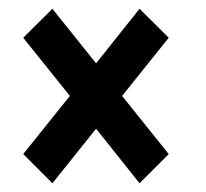

<svg xmlns="http://www.w3.org/2000/svg" viewBox="-20 -420 473 440"><path d="M33.2 -333.5 100.1 -399.9 200.2 -274.9 299.8 -399.9 366.7 -333.5 259.8 -200.2 366.7 -66.9 299.8 0 200.2 -125 100.1 0 33.2 -66.9 140.1 -200.2Z"/></svg>

Font: Malkor
Style: Bold
Weight: 700
Version: Version 1.3